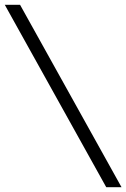

<svg xmlns="http://www.w3.org/2000/svg" viewBox="-20 -691 529 804"><path d="M488.8 92.8H424.8L0 -670.9H64Z"/></svg>

Font: Charis
Style: Regular
Weight: 400
Designer: Walt Agee, Miriam Martin, Annie Olsen, Victor Gaultney, Lorna Priest, Alan Ward, Bob Hallissy, Martin Hosken, Sharon Cor
Foundry: SIL Global
Version: Version 7.000